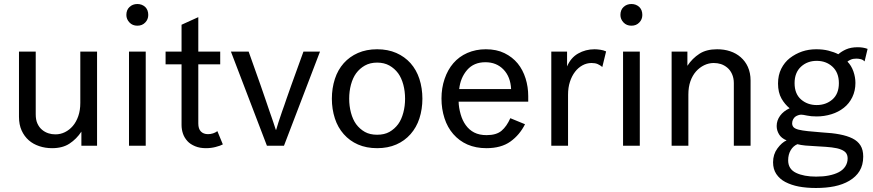

<svg xmlns="http://www.w3.org/2000/svg" viewBox="-20 -731 4381 963"><path d="M466.8 0H388.2V-70.8Q364.3 -34.2 328.6 -10.7Q293.9 12.2 241.2 12.2Q207 12.2 176.8 2Q146 -8.3 124.5 -27.3Q101.6 -47.4 88.4 -76.7Q75.2 -106 75.2 -145V-472.2H159.2V-158.2Q159.2 -129.9 167.5 -111.8Q176.3 -92.3 190.4 -80.6Q204.6 -68.4 222.7 -62.5Q238.8 -57.1 257.8 -57.1Q283.2 -57.1 305.2 -67.9Q328.1 -79.1 345.2 -99.1Q362.3 -119.1 372.6 -148.4Q382.8 -177.7 382.8 -214.8V-472.2H466.8Z M613.8 -655.8Q613.8 -681.2 629.4 -695.8Q645.5 -710.9 668.9 -710.9Q692.4 -710.9 708.5 -695.8Q723.6 -681.2 723.6 -655.8Q723.6 -633.8 708.5 -618.2Q693.4 -602.1 668.9 -602.1Q644.5 -602.1 629.4 -618.2Q613.8 -634.8 613.8 -655.8ZM627 -472.2H710.9V0H627Z M1097.7 -6.8Q1085.9 0 1061 6.3Q1038.6 12.2 1012.7 12.2Q981.9 12.2 958.5 2.4Q934.1 -7.8 920.4 -22.9Q904.8 -40 897.9 -60.1Q890.6 -81.1 890.6 -104V-408.2H810.5V-472.2H890.6V-606.9L974.6 -645V-472.2H1084.5V-408.2H974.6V-111.8Q974.6 -85 987.3 -71.8Q1000.5 -58.1 1023.4 -58.1Q1035.6 -58.1 1048.3 -62Q1059.6 -65.4 1070.3 -73.2Z M1138.2 -472.2H1227.1Q1255.4 -393.6 1287.1 -303.2Q1294.9 -281.2 1310.5 -235.4Q1322.3 -201.2 1332.5 -170.9Q1335.4 -162.6 1341.8 -144.3Q1348.1 -126 1351.1 -117.2Q1362.3 -83 1363.3 -80.1H1365.2Q1365.2 -80.6 1376.5 -117.2Q1378.4 -124.5 1394.5 -170.9Q1397.9 -180.2 1405.5 -201.7Q1413.1 -223.1 1417 -235.4Q1421.9 -249 1440.9 -303.2Q1463.4 -365.7 1502 -472.2H1585L1404.3 0H1318.8Z M1967.8 -465.3Q2009.8 -446.8 2039.1 -414.1Q2068.8 -380.4 2083.5 -335.4Q2098.6 -288.6 2098.6 -235.8Q2098.6 -183.6 2083.5 -136.7Q2068.8 -91.8 2039.1 -58.1Q2009.3 -24.4 1967.8 -6.3Q1925.3 12.2 1871.6 12.2Q1817.9 12.2 1775.4 -6.3Q1733.9 -24.4 1704.1 -58.1Q1674.3 -91.8 1659.7 -136.7Q1644.5 -183.6 1644.5 -235.8Q1644.5 -288.6 1659.7 -335.4Q1674.3 -380.4 1704.1 -414.1Q1733.4 -446.8 1775.4 -465.3Q1817.9 -483.9 1871.6 -483.9Q1925.3 -483.9 1967.8 -465.3ZM1933.1 -69.3Q1959 -84 1977.1 -108.4Q1993.7 -131.3 2002.9 -166Q2011.7 -198.7 2011.7 -235.8Q2011.7 -273.4 2002.9 -306.2Q1993.7 -340.3 1977.1 -363.3Q1959 -387.7 1933.1 -402.3Q1906.7 -417 1871.6 -417Q1836.4 -417 1810.1 -402.3Q1784.2 -387.7 1766.1 -363.3Q1749.5 -340.3 1740.2 -306.2Q1731.4 -273.4 1731.4 -235.8Q1731.4 -199.2 1740.2 -166Q1749.5 -131.3 1766.1 -108.4Q1784.2 -84 1810.1 -69.3Q1835.4 -55.2 1871.6 -55.2Q1907.7 -55.2 1933.1 -69.3Z M2613.3 -107.9Q2586.4 -54.2 2540 -21Q2493.7 12.2 2419.4 12.2Q2366.7 12.2 2324.2 -6.3Q2283.2 -24.4 2253.4 -58.6Q2224.1 -92.3 2209.5 -137.7Q2194.3 -184.6 2194.3 -236.8Q2194.3 -289.6 2210 -335.4Q2225.6 -381.3 2253.9 -414.1Q2282.7 -447.3 2323.7 -465.3Q2366.2 -483.9 2416.5 -483.9Q2470.7 -483.9 2510.3 -464.4Q2550.3 -444.8 2576.7 -412.6Q2602.5 -380.9 2616.2 -337.4Q2629.4 -294.9 2629.4 -249V-221.2H2280.3Q2280.8 -191.4 2290.5 -157.7Q2299.3 -126.5 2315.9 -103.5Q2333.5 -79.1 2358.4 -66.4Q2384.3 -53.2 2420.4 -53.2Q2469.7 -53.2 2495.6 -75.2Q2521.5 -97.2 2539.6 -138.2ZM2414.6 -418.9Q2356.9 -418.9 2323.2 -380.4Q2289.1 -340.8 2283.2 -284.2H2543.5Q2540.5 -346.2 2504.9 -382.8Q2469.7 -418.9 2414.6 -418.9Z M3001 -395Q2990.7 -403.8 2977.5 -409.7Q2965.3 -415 2947.3 -415Q2922.9 -415 2901.4 -403.3Q2879.4 -391.1 2864.3 -371.1Q2847.7 -349.6 2838.4 -320.3Q2829.1 -292 2829.1 -254.9V0H2745.1V-472.2H2824.2V-397.9Q2842.8 -441.4 2879.4 -462.4Q2917 -483.9 2961.9 -483.9Q2974.6 -483.9 2991.7 -481.4Q3005.9 -479.5 3020 -473.1Z M3091.8 -655.8Q3091.8 -681.2 3107.4 -695.8Q3123.5 -710.9 3147 -710.9Q3170.4 -710.9 3186.5 -695.8Q3201.7 -681.2 3201.7 -655.8Q3201.7 -633.8 3186.5 -618.2Q3171.4 -602.1 3147 -602.1Q3122.6 -602.1 3107.4 -618.2Q3091.8 -634.8 3091.8 -655.8ZM3105 -472.2H3189V0H3105Z M3348.6 -472.2H3427.7V-400.9Q3452.1 -438 3488.3 -461.4Q3522.9 -483.9 3576.7 -483.9Q3612.3 -483.9 3641.6 -474.1Q3672.4 -463.9 3694.8 -444.3Q3718.3 -423.8 3731 -395.5Q3744.6 -365.2 3744.6 -327.1V0H3660.6V-314Q3660.6 -339.8 3651.4 -359.9Q3642.6 -379.4 3627.9 -391.6Q3613.3 -403.8 3595.7 -409.7Q3579.1 -415 3559.6 -415Q3535.2 -415 3511.7 -403.8Q3488.8 -392.6 3471.2 -373Q3453.1 -352.5 3442.9 -323.7Q3432.6 -294.4 3432.6 -256.8V0H3348.6Z M4316.4 -422.9Q4308.6 -431.2 4297.9 -434.1Q4286.1 -437 4275.4 -437Q4258.8 -437 4247.6 -432.1Q4235.4 -426.8 4230.5 -421.9Q4250 -402.3 4260.3 -373Q4270.5 -343.8 4270.5 -314.9Q4270.5 -275.9 4254.9 -243.7Q4239.3 -211.4 4212.4 -190.4Q4185.1 -168.9 4150.4 -158.2Q4114.3 -147 4076.2 -147Q4046.9 -147 4027.3 -151.4Q4007.3 -155.8 3998.5 -155.8Q3992.2 -155.8 3985.8 -153.8Q3976.6 -150.9 3970.7 -147Q3963.4 -142.1 3958.5 -133.3Q3953.1 -124 3953.1 -112.8Q3953.1 -100.1 3960.9 -92.3Q3968.3 -85 3985.8 -80.6Q4003.4 -76.2 4031.7 -73.2Q4074.2 -68.8 4102.5 -66.9Q4155.8 -64 4190.9 -57.1Q4229.5 -49.8 4255.9 -36.6Q4282.2 -23.4 4295.9 -1.5Q4309.6 20.5 4309.6 54.2Q4309.6 96.7 4291 127Q4273.4 155.8 4239.7 175.8Q4207.5 194.8 4164.6 203.6Q4123.5 211.9 4072.3 211.9Q4025.4 211.9 3986.3 204.6Q3948.7 197.3 3918.5 181.6Q3890.6 167 3873.5 141.6Q3857.4 117.2 3857.4 83Q3857.4 43 3879.4 13.2Q3901.4 -16.6 3925.3 -26.9Q3898.4 -38.1 3887.2 -57.6Q3875.5 -77.1 3875.5 -99.1Q3875.5 -126.5 3892.6 -150.4Q3909.7 -173.8 3940.4 -188Q3916.5 -207.5 3899.9 -236.3Q3882.3 -267.1 3882.3 -312Q3882.3 -354 3898.4 -386.2Q3914.6 -418.5 3941.4 -439.5Q3969.2 -460.9 4002.9 -472.7Q4036.1 -483.9 4074.2 -483.9Q4107.9 -483.9 4134.8 -477.1Q4164.1 -469.7 4184.6 -459Q4201.7 -473.6 4223.6 -483.4Q4248 -494.1 4282.2 -494.1Q4309.6 -494.1 4331.5 -485.8ZM3965.3 -314Q3965.3 -260.3 3998 -231.9Q4030.3 -204.1 4076.2 -204.1Q4122.6 -204.1 4154.8 -231.9Q4187.5 -260.3 4187.5 -314Q4187.5 -367.2 4154.8 -397Q4123 -425.8 4076.2 -425.8Q4029.8 -425.8 3998 -397Q3965.3 -367.2 3965.3 -314ZM4080.6 2.9Q4030.3 0 4020 -1Q3995.6 -3.4 3979.5 -7.8Q3958.5 1 3945.8 22.5Q3933.1 43.9 3933.1 73.2Q3933.1 117.2 3973.1 136.2Q4012.2 154.8 4073.2 154.8Q4109.4 154.8 4136.2 149.4Q4166 143.6 4186.5 132.8Q4207.5 122.1 4219.2 104.5Q4231.4 85.9 4231.4 64Q4231.4 47.4 4223.6 36.6Q4216.3 26.4 4198.2 19Q4180.7 11.7 4151.4 8.3Q4128.4 5.4 4080.6 2.9Z"/></svg>

Font: Post Grotesk Regular
Style: Regular
Weight: 500
Version: 0.900; ttfautohint (v0.96) -l 8 -r 50 -G 200 -x 14 -w "gGD" 